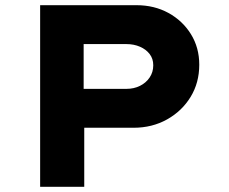

<svg xmlns="http://www.w3.org/2000/svg" viewBox="-20 -720 881 740"><path d="M134.7 0V-700H505.9Q574.5 -700 629.2 -670.1Q683.8 -640.1 715.9 -588.3Q748 -536.4 748 -470.6Q748 -401.2 714.7 -346.6Q681.4 -292 624 -259.8Q566.5 -227.6 494.9 -227.6H304.7V0ZM302.4 -377.5H467.1Q496.1 -377.5 519.5 -389.1Q542.9 -400.7 556.8 -421.4Q570.7 -442.1 570.7 -468.4Q570.7 -493.6 556.8 -511.7Q542.9 -529.8 519.5 -539.9Q496.1 -550.1 467.1 -550.1H302.4Z"/></svg>

Font: Lexend Giga
Style: Regular
Weight: 400
Designer: Bonnie Shaver-Troup, Thomas Jockin
Foundry: Lexend
Version: Version 1.007